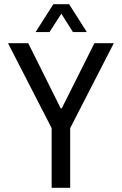

<svg xmlns="http://www.w3.org/2000/svg" viewBox="-20 -891 578 911"><path d="M149 -739 233 -871H308L392 -739H326L271 -826L215 -739ZM225 0V-283L18 -686H114L268 -377H273L428 -686H520L313 -283V0Z"/></svg>

Font: Archivo Condensed
Style: Regular
Weight: 400
Width: 3
Designer: Hector Gatti
Foundry: Omnibus-Type
Version: Version 2.001; ttfautohint (v1.8.3)